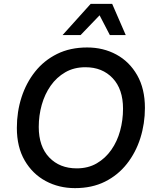

<svg xmlns="http://www.w3.org/2000/svg" viewBox="-20 -960 788 991"><path d="M559 -940 629 -779H547L494 -881L396 -779H303L448 -940ZM367 11Q284 11 216 -25.5Q148 -62 107.5 -131.5Q67 -201 67 -300Q67 -383 91 -457.5Q115 -532 161 -590Q207 -648 274.5 -681.5Q342 -715 430 -715Q513 -715 580.5 -678.5Q648 -642 688 -572Q728 -502 728 -403Q728 -322 704.5 -247.5Q681 -173 635 -114.5Q589 -56 522 -22.5Q455 11 367 11ZM376 -91Q435 -91 479.5 -117Q524 -143 554.5 -186.5Q585 -230 600 -285Q615 -340 615 -399Q615 -500 561.5 -556.5Q508 -613 421 -613Q362 -613 317 -587Q272 -561 241.5 -517.5Q211 -474 195.5 -419Q180 -364 180 -305Q180 -204 234 -147.5Q288 -91 376 -91Z"/></svg>

Font: Prodigy Sans Medium
Style: Italic
Weight: 500
Italic angle: -13°
Designer: Wei Huang
Foundry: Wei Huang
Version: Version 1.003; ttfautohint (v1.8.3)